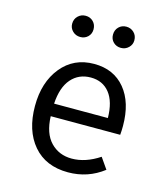

<svg xmlns="http://www.w3.org/2000/svg" viewBox="-114 -845 827 945"><g transform="rotate(15 300.0 -372.5)"><path d="M151 -701Q151 -725 167 -740.5Q183 -756 206 -756Q229 -756 244.5 -740.5Q260 -725 260 -701Q260 -678 244.5 -663Q229 -648 206 -648Q183 -648 167 -663.5Q151 -679 151 -701ZM359 -701Q359 -725 374.5 -740.5Q390 -756 413 -756Q436 -756 452 -740.5Q468 -725 468 -701Q468 -679 452 -663.5Q436 -648 413 -648Q390 -648 374.5 -663Q359 -678 359 -701ZM167 -234Q170 -147 212.5 -103Q255 -59 320 -59Q390 -59 461 -106L500 -50Q421 11 320 11Q206 11 142.5 -63.5Q79 -138 79 -263Q79 -384 141.5 -461Q204 -538 308 -538Q408 -538 465.5 -468.5Q523 -399 523 -279Q523 -256 521 -234ZM167 -298H441Q440 -381 405 -425Q370 -469 309 -469Q248 -469 210 -425.5Q172 -382 167 -298Z"/></g></svg>

Font: Fira Mono
Style: Regular
Weight: 400
Designer: Carrois Corporate & Edenspiekermann AG
Foundry: Carrois Corporate GbR & Edenspiekermann AG
Version: Version 3.206;PS 003.206;hotconv 1.0.70;makeotf.lib2.5.58329